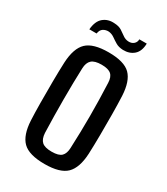

<svg xmlns="http://www.w3.org/2000/svg" viewBox="-186 -826 799 918"><g transform="rotate(30 213.5 -367.0)"><path d="M214 8Q128 8 93 -26.5Q58 -61 54 -140Q52 -179 51.5 -236Q51 -293 51.5 -353Q52 -413 54 -460Q58 -540 93.5 -574Q129 -608 214 -608Q300 -608 334.5 -573.5Q369 -539 373 -460Q375 -416 375.5 -359.5Q376 -303 375.5 -245.5Q375 -188 373 -140Q369 -61 334 -26.5Q299 8 214 8ZM214 -60Q253 -60 268 -75Q283 -90 284 -121Q288 -211 288 -299Q288 -387 284 -480Q283 -512 267 -526Q251 -540 214 -540Q176 -540 159.5 -525Q143 -510 142 -478Q139 -400 139 -306.5Q139 -213 142 -122Q144 -89 160 -74.5Q176 -60 214 -60ZM78 -657Q82 -704 107 -724.5Q132 -745 168 -742Q193 -741 208.5 -731Q224 -721 237.5 -711Q251 -701 268 -700Q286 -699 297.5 -709Q309 -719 309 -735H350Q349 -692 325.5 -671.5Q302 -651 266 -652Q242 -653 226 -662.5Q210 -672 196 -682Q182 -692 165 -694Q148 -695 134.5 -686.5Q121 -678 118 -657Z"/></g></svg>

Font: Big Shoulders Text Medium
Style: Regular
Weight: 500
Designer: Patric King
Foundry: XO Type Co
Version: Version 1.000; ttfautohint (v1.8.2)